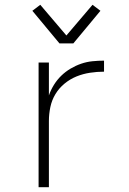

<svg xmlns="http://www.w3.org/2000/svg" viewBox="-20 -781 540 801"><path d="M141 0V-520H184V-383Q192 -406 205 -427Q218 -448 235.5 -465Q253 -482 274 -494.5Q295 -507 318 -515Q341 -523 365.5 -525.5Q390 -528 414 -528V-482Q385 -482 355.5 -477.5Q326 -473 299 -462Q272 -451 249 -432Q226 -413 211 -388Q196 -363 190 -334Q184 -305 184 -276V0ZM228 -600 115 -736 148 -761 257 -633 366 -761 399 -736 286 -600Z"/></svg>

Font: Iosevka Aile Extralight
Style: Regular
Weight: 200
Designer: Belleve Invis
Foundry: Belleve Invis
Version: Version 31.1.0; ttfautohint (v1.8.4)